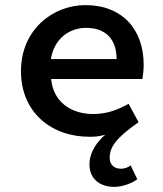

<svg xmlns="http://www.w3.org/2000/svg" viewBox="-20 -523 639 751"><path d="M483 -117C438 -92 396 -77 345 -77C256 -77 188 -126 180 -214H537C539 -226 542 -248 542 -270C542 -406 460 -503 314 -503C186 -503 62 -406 62 -245C62 -83 181 12 330 12C350 12 366 11 392 4C364 27 330 69 330 120C330 178 372 208 427 208C455 208 494 196 517 178L491 124C480 132 468 137 453 137C429 137 409 123 409 95C409 53 432 18 522 -45ZM179 -292C192 -372 251 -414 317 -414C395 -414 436 -368 436 -292Z"/></svg>

Font: Source Code Pro Semibold
Style: Regular
Weight: 600
Monospace: yes
Designer: Paul D. Hunt
Foundry: Adobe Systems Incorporated
Version: Version 1.017;PS 1.000;hotconv 1.0.70;makeotf.lib2.5.5900